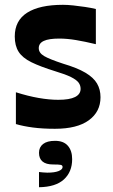

<svg xmlns="http://www.w3.org/2000/svg" viewBox="-20 -524 469 797"><path d="M46 -9V-141Q96.4 -125 140.4 -117.4Q184.5 -109.7 221.8 -109.7Q268.7 -109.7 291.6 -121.3Q314.6 -132.9 314.6 -155.2Q314.6 -170.1 305.8 -181.6Q297 -193 274.6 -204.2Q252.3 -215.3 210.4 -227.9Q147.7 -247.3 110.5 -265.6Q73.3 -283.9 57.3 -309.1Q41.3 -334.3 41.3 -372.6Q41.3 -438.4 92.6 -471.2Q144 -504 241.4 -504Q259.8 -504 284 -501.5Q308.1 -499 333.2 -495.2Q358.2 -491.4 377.9 -486.7V-340.6Q331.8 -351.6 294.9 -357.8Q258.1 -363.9 226.1 -363.9Q182.5 -363.9 161.7 -354.1Q140.9 -344.4 140.9 -324.1Q140.9 -304.5 163 -291.4Q185.2 -278.3 242.1 -259.6Q300.5 -242.3 334.5 -222.2Q368.5 -202 382.8 -177.3Q397.2 -152.7 397.2 -120.3Q397.2 -60 348.6 -24.7Q300.1 10.6 208.1 10.6Q156.7 10.6 116.7 5.3Q76.7 0 46 -9ZM141.9 253.2V190Q148.6 190.7 158 191.7Q167.3 192.7 176 192.7Q206.7 192.7 223.2 186.1Q239.8 179.4 239.8 169.4Q239.8 162 232.2 160.4Q224.7 158.7 199.7 158.7Q171.3 158.7 156.6 146.5Q141.9 134.4 141.9 110.3Q141.9 87 158.8 73.8Q175.6 60.6 208.7 60.6Q243.8 60.6 261.6 81Q279.5 101.4 279.5 136.7Q279.5 189.5 245.3 220.8Q211 252.2 141.9 253.2Z"/></svg>

Font: Ojuju ExtraLight
Style: Regular
Weight: 200
Designer: Chisaokwu Joboson, Mirko Velimirovic
Foundry: Udi Foundry
Version: Version 1.000